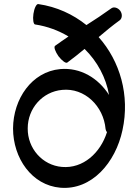

<svg xmlns="http://www.w3.org/2000/svg" viewBox="-20 -870 674 942"><path d="M310 -563C339 -584 367 -607 395 -630C457 -569 500 -490 515 -404C462 -487 375 -540 275 -531C136 -518 45 -385 44 -240C44 -94 136 39 276 51C430 64 547 -72 581 -232C618 -402 569 -570 464 -688C498 -717 532 -745 568 -771C580 -781 581 -801 570 -817C558 -833 538 -838 526 -829C486 -800 445 -773 404 -747C338 -800 258 -837 168 -850C159 -852 148 -830 144 -802C140 -775 144 -751 152 -750C212 -741 268 -720 316 -691C294 -676 272 -661 250 -645C243 -639 251 -617 267 -594C284 -572 303 -558 310 -563ZM284 -51C188 -59 115 -142 116 -240C116 -338 188 -420 285 -429C395 -440 488 -350 498 -237C499 -231 501 -226 505 -222C473 -120 388 -42 284 -51Z"/></svg>

Font: Nupuram Medium
Style: Regular
Weight: 500
Designer: Santhosh Thottingal (santhosh.thottingal@gmail.com)
Foundry: SMC
Version: Version 1.000